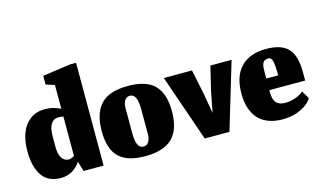

<svg xmlns="http://www.w3.org/2000/svg" viewBox="-62 -609 1320 788"><g transform="rotate(-15 598.5 -215.0)"><path d="M212.3 0H297.3V-436.7H271.3L153.3 -420V-383.3L190 -371V-270Q177.7 -276.7 160.7 -281.3Q143.7 -286 122 -286Q85.7 -286 60 -266Q34.3 -246 22.3 -213.2Q10.3 -180.3 10.3 -138.3Q10.3 -71.3 36 -33.7Q61.7 4 116.7 4Q131 4 144 0Q157 -4 165.7 -9.3Q174.3 -14.7 182 -21.8Q189.7 -29 193.2 -33.7Q196.7 -38.3 199.3 -43ZM165.3 -61.3Q148.3 -61.3 137.3 -77.3Q126.3 -93.3 126.3 -124.7V-171.3Q126.7 -239.3 171 -239.7Q179.7 -239.7 190 -237.3V-69.7Q184 -65.7 177.7 -63.5Q171.3 -61.3 165.3 -61.3Z M476 -33Q445.3 -33 445.3 -96V-204.3Q445.3 -225.7 453.3 -237.3Q461.3 -249 475.7 -249Q506.3 -249 506.3 -184V-78.7Q506.3 -57.3 498.5 -45.2Q490.7 -33 476 -33ZM473.3 7Q552.3 7 589.2 -29.7Q626 -66.3 626 -143Q626 -217 591.2 -253.5Q556.3 -290 478 -290Q397.7 -290 362 -251.8Q326.3 -213.7 326.3 -138.3Q326.3 -62.3 361.7 -27.7Q397 7 473.3 7Z M727 0H832L917 -283.3H827L802.3 -181L785.3 -92.7L770 -181L748.7 -283.3H629Z M1085.3 -172.3H1034.7V-200.3Q1034.7 -212.3 1035.5 -220.2Q1036.3 -228 1039.3 -235.5Q1042.3 -243 1048.7 -246.5Q1055 -250 1065 -250Q1076.7 -250 1081 -232.3Q1085.3 -214.7 1085.3 -172.3ZM1058.7 7Q1078.7 7 1100.7 2.3Q1122.7 -2.3 1146.5 -15.8Q1170.3 -29.3 1182.7 -49.3L1163 -83Q1153.7 -74.3 1139.8 -68Q1126 -61.7 1112.5 -58.7Q1099 -55.7 1087.3 -55.7Q1075.3 -55.7 1067 -57.7Q1058.7 -59.7 1050.7 -65.7Q1042.7 -71.7 1038.5 -84.3Q1034.3 -97 1034.3 -116.7V-123H1186.7V-160Q1186.7 -228.3 1158.3 -259.2Q1130 -290 1064.3 -290Q996 -290 958 -251.7Q920 -213.3 920 -138.7Q920 -107.3 927.3 -81.8Q934.7 -56.3 950.5 -36Q966.3 -15.7 993.8 -4.3Q1021.3 7 1058.7 7Z"/></g></svg>

Font: Jomhuria
Style: Regular
Weight: 400
Designer: Arabic design by Kourosh Beigpour, Latin design by Eben Sorkin, engineering by Lasse Fister and Khaled Hosney
Version: Version 1.0010